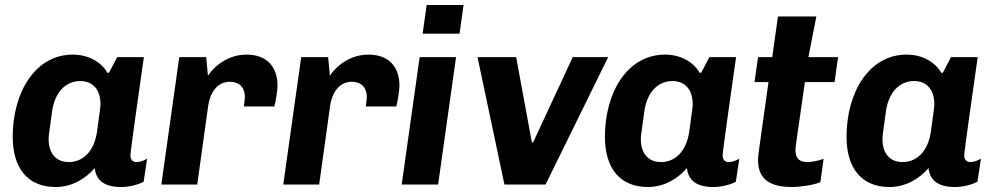

<svg xmlns="http://www.w3.org/2000/svg" viewBox="-20 -740 3982 770"><path d="M557 -511H450L417 -448H411C385 -493 333 -521 272 -521C122 -521 31 -371 31 -191C31 -66 91 10 203 10C266 10 321 -21 360 -66C365 -17 398 10 466 10C500 10 535 0 556 -11L570 -104C560 -97 542 -90 528 -90C512 -90 503 -100 503 -117C503 -132 544 -421 557 -511ZM369 -211C357 -130 310 -90 256 -90C208 -90 175 -121 175 -183C175 -192 176 -201 189 -294C201 -375 247 -415 302 -415C349 -415 383 -384 383 -322C383 -313 382 -304 369 -211Z M958 -313H1080C1084 -323 1093 -376 1093 -396C1093 -470 1052 -521 969 -521C873 -521 820 -447 814 -436L807 -511H699L627 0H771L815 -316C822 -367 851 -412 901 -412C947 -412 962 -382 962 -351C962 -346 962 -341 958 -313Z M1447 -313H1569C1573 -323 1582 -376 1582 -396C1582 -470 1541 -521 1458 -521C1362 -521 1309 -447 1303 -436L1296 -511H1188L1116 0H1260L1304 -316C1311 -367 1340 -412 1390 -412C1436 -412 1451 -382 1451 -351C1451 -346 1451 -341 1447 -313Z M1691 -720 1675 -605H1823L1839 -720ZM1591 0H1737L1809 -511H1663Z M2168 0 2419 -511H2277L2118 -169H2113L2050 -511H1895L2003 0Z M2932 -511H2825L2792 -448H2786C2760 -493 2708 -521 2647 -521C2497 -521 2406 -371 2406 -191C2406 -66 2466 10 2578 10C2641 10 2696 -21 2735 -66C2740 -17 2773 10 2841 10C2875 10 2910 0 2931 -11L2945 -104C2935 -97 2917 -90 2903 -90C2887 -90 2878 -100 2878 -117C2878 -132 2919 -421 2932 -511ZM2744 -211C2732 -130 2685 -90 2631 -90C2583 -90 2550 -121 2550 -183C2550 -192 2551 -201 2564 -294C2576 -375 2622 -415 2677 -415C2724 -415 2758 -384 2758 -322C2758 -313 2757 -304 2744 -211Z M3270 -9 3283 -103C3266 -96 3234 -90 3219 -90C3194 -90 3170 -97 3170 -139C3170 -150 3171 -151 3208 -411H3327L3341 -511H3222L3254 -674H3100L3077 -511H3020L3006 -411H3062C3021 -121 3020 -113 3020 -99C3020 -19 3070 10 3157 10C3189 10 3242 2 3270 -9Z M3901 -511H3794L3761 -448H3755C3729 -493 3677 -521 3616 -521C3466 -521 3375 -371 3375 -191C3375 -66 3435 10 3547 10C3610 10 3665 -21 3704 -66C3709 -17 3742 10 3810 10C3844 10 3879 0 3900 -11L3914 -104C3904 -97 3886 -90 3872 -90C3856 -90 3847 -100 3847 -117C3847 -132 3888 -421 3901 -511ZM3713 -211C3701 -130 3654 -90 3600 -90C3552 -90 3519 -121 3519 -183C3519 -192 3520 -201 3533 -294C3545 -375 3591 -415 3646 -415C3693 -415 3727 -384 3727 -322C3727 -313 3726 -304 3713 -211Z"/></svg>

Font: Chivo
Style: Bold Italic
Weight: 700
Italic angle: -8°
Designer: Hector Gatti
Foundry: Omnibus-Type
Version: Version 1.003;PS 001.003;hotconv 1.0.70;makeotf.lib2.5.58329